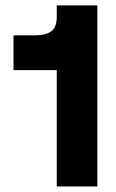

<svg xmlns="http://www.w3.org/2000/svg" viewBox="-20 -670 417 690"><path d="M184 -650.5V-610.5Q184 -571.5 164 -557.2Q144 -543 105 -543H28.5V-418H184V0H329.8V-650.5Z"/></svg>

Font: Overused Grotesk Light
Style: Regular
Weight: 300
Designer: RandomMaerks
Version: Version 0.005